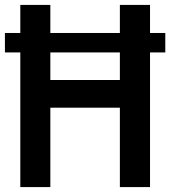

<svg xmlns="http://www.w3.org/2000/svg" viewBox="-21 -760 692 780"><path d="M61.5 0V-547H-1V-626H61.5V-740H183.5V-626H466V-740H588.5V-626H650.5V-547H588.5V0H466V-322.5H183.5V0ZM183.5 -435H466V-547H183.5Z"/></svg>

Font: Encode Sans Cnd SmBold
Style: Regular
Weight: 600
Width: 3
Designer: Multiple Designers
Foundry: Impallari Type
Version: Version 3.002; ttfautohint (v1.8.3) -l 8 -r 50 -G 200 -x 14 